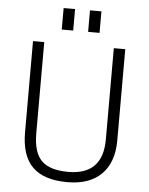

<svg xmlns="http://www.w3.org/2000/svg" viewBox="-59 -931 767 987"><g transform="rotate(5 324.5 -438.0)"><path d="M326 7Q204 7 145.5 -51Q87 -109 87 -229V-700H145V-229Q145 -131 187.5 -88.5Q230 -46 326 -46Q504 -46 504 -229V-700H563V-229Q563 -172 547.5 -128.5Q532 -85 501.5 -54.5Q471 -24 427 -8.5Q383 7 326 7ZM288 -883V-772H229V-883ZM424 -883V-772H365V-883Z"/></g></svg>

Font: Pathway Extreme 8pt Thin 12pt Thin
Style: Regular
Weight: 250
Version: Version 1.001;gftools[0.9.26]